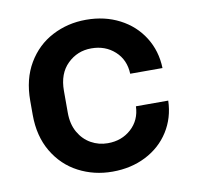

<svg xmlns="http://www.w3.org/2000/svg" viewBox="-69 -648 744 726"><g transform="rotate(-10 303.0 -285.5)"><path d="M46 -258V-312Q46 -395 81.5 -455Q117 -515 176.5 -546Q236 -577 306 -577H307Q378 -577 435 -547.5Q492 -518 525 -465.5Q558 -413 560 -347H436Q434 -401 397.5 -434Q361 -467 308 -467H307Q254 -467 216 -430Q178 -393 178 -327V-243Q178 -199 196 -167.5Q214 -136 243.5 -119.5Q273 -103 307 -103H308Q361 -103 397.5 -136Q434 -169 436 -222H560Q558 -156 525 -104Q492 -52 435 -23Q378 6 307 6H306Q236 6 176.5 -25Q117 -56 81.5 -116Q46 -176 46 -258Z"/></g></svg>

Font: 카카오 큰글씨 ExtraBold
Style: Regular
Weight: 800
Designer: Park Young-rak; Lee Sang-min; Kim Jung-jin; Min Bon; Park Min-gyu;
Foundry: Kakao Corporation
Version: Version 2.003